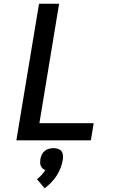

<svg xmlns="http://www.w3.org/2000/svg" viewBox="-20 -755 640 1033"><path d="M68 0 190 -735H298L192 -92H484L469 0ZM220 258 179 209Q192 199 203.5 186.5Q215 174 224 160Q215 157 209 151Q203 145 199.5 137.5Q196 130 196 121Q196 112 197 103Q199 90 204.5 78Q210 66 220 57.5Q230 49 243 45.5Q256 42 268 42Q280 42 291.5 45.5Q303 49 310 57.5Q317 66 318.5 78Q320 90 318 103Q315 125 306.5 147Q298 169 285.5 189Q273 209 256 226.5Q239 244 220 258Z"/></svg>

Font: Iosevka Curly SmBdExObl
Style: Regular
Weight: 600
Width: 7
Italic angle: -9°
Monospace: yes
Designer: Belleve Invis
Foundry: Belleve Invis
Version: Version 11.1.0; ttfautohint (v1.8.3)